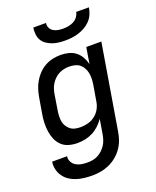

<svg xmlns="http://www.w3.org/2000/svg" viewBox="-172 -839 944 1161"><g transform="rotate(-20 300.0 -258.5)"><path d="M217 223Q191 223 165.5 220Q140 217 116.5 209.5Q93 202 73 188.5Q53 175 39 155.5Q25 136 19 111.5Q13 87 17 61H113Q110 81 119 97.5Q128 114 144 123.5Q160 133 178.5 136Q197 139 217 139Q234 139 251 136Q268 133 283.5 125Q299 117 312.5 104.5Q326 92 336 77Q346 62 351.5 45.5Q357 29 360 12L376 -84Q361 -62 341.5 -44Q322 -26 298.5 -14Q275 -2 250 3Q225 8 200 8Q172 8 145.5 0.5Q119 -7 100 -25Q81 -43 70.5 -67.5Q60 -92 56 -119Q52 -146 53 -174.5Q54 -203 59 -231L76 -331Q80 -356 88 -381Q96 -406 109.5 -429Q123 -452 142 -471.5Q161 -491 184.5 -504Q208 -517 234 -522.5Q260 -528 285 -528Q311 -528 336.5 -521.5Q362 -515 381 -500Q400 -485 412.5 -463Q425 -441 431 -416L448 -520H545L454 26Q450 53 440.5 79.5Q431 106 414 130Q397 154 374 172.5Q351 191 324.5 202.5Q298 214 271 218.5Q244 223 217 223ZM251 -76Q275 -76 299.5 -82.5Q324 -89 345 -105.5Q366 -122 378 -145Q390 -168 393 -192L410 -292Q413 -311 413.5 -329.5Q414 -348 410.5 -365.5Q407 -383 398.5 -398.5Q390 -414 377 -424.5Q364 -435 346 -439.5Q328 -444 309 -444Q293 -444 276 -440.5Q259 -437 243.5 -429Q228 -421 215 -408.5Q202 -396 192.5 -381Q183 -366 178 -350Q173 -334 170 -317L154 -217Q151 -200 150.5 -182Q150 -164 153 -147.5Q156 -131 165 -117Q174 -103 187 -93Q200 -83 217 -79.5Q234 -76 251 -76ZM343 -600Q322 -600 301 -602.5Q280 -605 260.5 -612Q241 -619 224.5 -630.5Q208 -642 198 -659Q188 -676 186 -697.5Q184 -719 187 -740H269Q266 -723 273 -708.5Q280 -694 293 -686Q306 -678 322 -675Q338 -672 355 -672Q372 -672 389 -675Q406 -678 422 -686Q438 -694 449 -708.5Q460 -723 463 -740H545Q542 -719 533 -697.5Q524 -676 508 -659Q492 -642 471.5 -630.5Q451 -619 429.5 -612Q408 -605 386 -602.5Q364 -600 343 -600Z"/></g></svg>

Font: Iosevka Custom Medium Oblique
Style: Regular
Weight: 500
Italic angle: -9°
Designer: Belleve Invis
Foundry: Belleve Invis
Version: Version 27.0.1